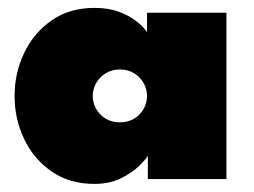

<svg xmlns="http://www.w3.org/2000/svg" viewBox="-20 -442 627 474"><path d="M345 0V-57.5Q340 -48.5 322.8 -31.8Q305.5 -15 277.8 -1.5Q250 12 213 12Q151.5 12 107.2 -18.8Q63 -49.5 39.5 -99Q16 -148.5 16 -205Q16 -261.5 39.5 -311Q63 -360.5 107.2 -391.5Q151.5 -422.5 213 -422.5Q248 -422.5 274 -412.8Q300 -403 317.2 -389.2Q334.5 -375.5 343 -362.5V-410.5H539V0ZM209 -205Q209 -188 217.5 -173Q226 -158 241 -149Q256 -140 276 -140Q296 -140 311 -149Q326 -158 334.5 -173Q343 -188 343 -205Q343 -222 334.5 -237Q326 -252 311 -261.2Q296 -270.5 276 -270.5Q256 -270.5 241 -261.2Q226 -252 217.5 -237Q209 -222 209 -205Z"/></svg>

Font: League Spartan Thin Black
Style: Regular
Weight: 900
Version: Version 2.002